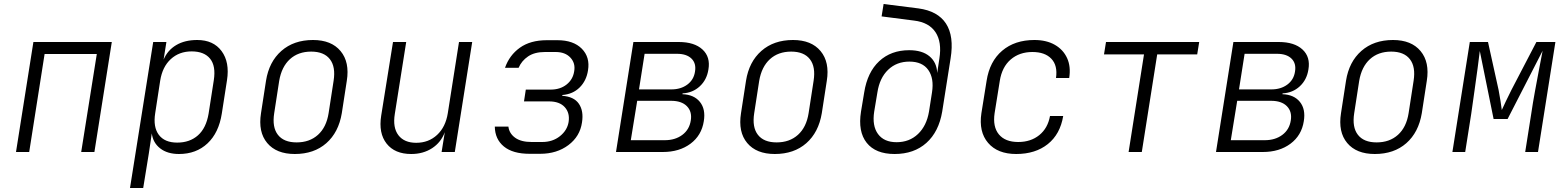

<svg xmlns="http://www.w3.org/2000/svg" viewBox="-20 -760 7840 960"><path d="M60 0 147 -550H539L452 0H386L464 -490H203L126 0Z M630 180 746 -550H812L798 -462Q818 -509 861 -534.5Q904 -560 966 -560Q1047 -560 1088 -504.5Q1129 -449 1115 -359L1089 -192Q1074 -96 1017.5 -43Q961 10 875 10Q817 10 781 -18Q745 -46 739 -93L724 8L696 180ZM866 -47Q929 -47 970 -83.5Q1011 -120 1023 -192L1049 -359Q1060 -430 1030.5 -466.5Q1001 -503 938 -503Q876 -503 834 -464.5Q792 -426 781 -357L756 -194Q745 -125 774 -86Q803 -47 866 -47Z M1454 10Q1362 10 1316 -45Q1270 -100 1285 -194L1310 -356Q1325 -451 1387 -505.5Q1449 -560 1545 -560Q1637 -560 1683 -504.5Q1729 -449 1714 -356L1689 -194Q1673 -98 1611.5 -44Q1550 10 1454 10ZM1463 -48Q1528 -48 1570 -86Q1612 -124 1623 -194L1648 -356Q1659 -426 1629.5 -464Q1600 -502 1536 -502Q1471 -502 1429.5 -464Q1388 -426 1376 -356L1351 -194Q1340 -124 1369.5 -86Q1399 -48 1463 -48Z M2036 10Q1954 10 1913 -42Q1872 -94 1886 -182L1945 -550H2011L1954 -190Q1943 -122 1972 -84Q2001 -46 2061 -46Q2123 -46 2165.5 -85.5Q2208 -125 2219 -194L2275 -550H2341L2254 0H2188L2204 -99Q2185 -48 2140.5 -19Q2096 10 2036 10Z M2628 9Q2544 9 2499.5 -27.5Q2455 -64 2454 -127H2522Q2526 -93 2555.5 -71.5Q2585 -50 2638 -50H2691Q2743 -50 2779.5 -79Q2816 -108 2823 -150Q2830 -195 2804 -224Q2778 -253 2725 -253H2600L2609 -312H2733Q2781 -312 2813 -337.5Q2845 -363 2851 -404Q2858 -444 2832 -472Q2806 -500 2758 -500H2705Q2653 -500 2620.5 -478Q2588 -456 2573 -421H2505Q2527 -484 2579.5 -521.5Q2632 -559 2714 -559H2767Q2847 -559 2889 -516.5Q2931 -474 2920 -408Q2912 -356 2878 -322.5Q2844 -289 2792 -285L2791 -281Q2850 -277 2874.5 -241Q2899 -205 2890 -148Q2880 -78 2822 -34.5Q2764 9 2681 9Z M3060 0 3147 -550H3374Q3452 -550 3492.5 -512.5Q3533 -475 3522 -412Q3514 -361 3479 -328.5Q3444 -296 3393 -293L3392 -289Q3450 -287 3479.5 -250.5Q3509 -214 3499 -154Q3488 -83 3432.5 -41.5Q3377 0 3294 0ZM3175 -313H3337Q3384 -313 3416.5 -337Q3449 -361 3455 -402Q3462 -443 3437.5 -467Q3413 -491 3365 -491H3203ZM3134 -59H3304Q3356 -59 3391.5 -85.5Q3427 -112 3434 -158Q3441 -202 3414.5 -229Q3388 -256 3335 -256H3166Z M3854 10Q3762 10 3716 -45Q3670 -100 3685 -194L3710 -356Q3725 -451 3787 -505.5Q3849 -560 3945 -560Q4037 -560 4083 -504.5Q4129 -449 4114 -356L4089 -194Q4073 -98 4011.5 -44Q3950 10 3854 10ZM3863 -48Q3928 -48 3970 -86Q4012 -124 4023 -194L4048 -356Q4059 -426 4029.5 -464Q4000 -502 3936 -502Q3871 -502 3829.5 -464Q3788 -426 3776 -356L3751 -194Q3740 -124 3769.5 -86Q3799 -48 3863 -48Z M4453 10Q4358 10 4313.5 -46Q4269 -102 4285 -202L4301 -298Q4317 -399 4376 -454Q4435 -509 4526 -509Q4591 -509 4627.5 -478.5Q4664 -448 4666 -395L4677 -468Q4690 -550 4657.5 -599Q4625 -648 4551 -657L4388 -678L4398 -740L4572 -718Q4669 -705 4710 -642Q4751 -579 4733 -468L4691 -202Q4674 -101 4612 -45.5Q4550 10 4453 10ZM4463 -49Q4527 -49 4570 -90Q4613 -131 4625 -202L4640 -298Q4651 -368 4621.5 -410Q4592 -452 4527 -452Q4463 -452 4420.5 -411Q4378 -370 4367 -298L4351 -202Q4340 -131 4370 -90Q4400 -49 4463 -49Z M5061 10Q4968 10 4920.5 -45.5Q4873 -101 4887 -194L4913 -356Q4928 -453 4991 -506.5Q5054 -560 5152 -560Q5212 -560 5254 -536Q5296 -512 5315.5 -469.5Q5335 -427 5326 -370H5260Q5269 -432 5237 -466Q5205 -500 5142 -500Q5077 -500 5033.5 -462.5Q4990 -425 4979 -356L4953 -194Q4943 -126 4974.5 -88Q5006 -50 5071 -50Q5134 -50 5176.5 -84.5Q5219 -119 5230 -180H5296Q5281 -89 5219 -39.5Q5157 10 5061 10Z M5623 0 5700 -488H5500L5510 -550H5976L5966 -488H5766L5689 0Z M6060 0 6147 -550H6374Q6452 -550 6492.5 -512.5Q6533 -475 6522 -412Q6514 -361 6479 -328.5Q6444 -296 6393 -293L6392 -289Q6450 -287 6479.5 -250.5Q6509 -214 6499 -154Q6488 -83 6432.5 -41.5Q6377 0 6294 0ZM6175 -313H6337Q6384 -313 6416.5 -337Q6449 -361 6455 -402Q6462 -443 6437.5 -467Q6413 -491 6365 -491H6203ZM6134 -59H6304Q6356 -59 6391.5 -85.5Q6427 -112 6434 -158Q6441 -202 6414.5 -229Q6388 -256 6335 -256H6166Z M6854 10Q6762 10 6716 -45Q6670 -100 6685 -194L6710 -356Q6725 -451 6787 -505.5Q6849 -560 6945 -560Q7037 -560 7083 -504.5Q7129 -449 7114 -356L7089 -194Q7073 -98 7011.5 -44Q6950 10 6854 10ZM6863 -48Q6928 -48 6970 -86Q7012 -124 7023 -194L7048 -356Q7059 -426 7029.5 -464Q7000 -502 6936 -502Q6871 -502 6829.5 -464Q6788 -426 6776 -356L6751 -194Q6740 -124 6769.5 -86Q6799 -48 6863 -48Z M7242 0 7329 -550H7420L7473 -310Q7478 -284 7482.5 -255.5Q7487 -227 7489 -210Q7497 -227 7510 -255Q7523 -283 7537 -310L7662 -550H7757L7670 0H7606L7636 -190Q7644 -245 7655 -304.5Q7666 -364 7676 -417Q7686 -470 7693 -506L7518 -165H7448L7379 -505Q7375 -471 7368 -418.5Q7361 -366 7352.5 -306.5Q7344 -247 7336 -190L7306 0Z"/></svg>

Font: JetBrains Mono NL ExtraLight
Style: Italic
Weight: 200
Italic angle: -9°
Monospace: yes
Designer: Philipp Nurullin, Konstantin Bulenkov
Foundry: JetBrains
Version: Version 2.305; ttfautohint (v1.8.4.7-5d5b)